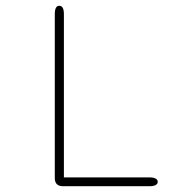

<svg xmlns="http://www.w3.org/2000/svg" viewBox="-20 -644 659 664"><path d="M201 -30.5H497Q511 -30.5 518.2 -26.5Q525.5 -22.5 525.5 -15Q525.5 -8 518.2 -4Q511 0 497 0H198Q169.5 0 169.5 -28.5V-595Q169.5 -624 185 -624Q201 -624 201 -595Z"/></svg>

Font: Sono ExtraLight Monospace ExtraLight
Style: Regular
Weight: 250
Version: Version 2.112